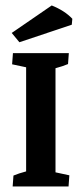

<svg xmlns="http://www.w3.org/2000/svg" viewBox="-20 -676 295 696"><path d="M25.9 0 28.8 -39.6Q47.4 -47.4 74.7 -54.7V-432.1L23.9 -442.9L26.9 -483.4H229.5L226.6 -443.8Q208.5 -436 181.2 -428.7V-51.3L231.4 -40.5L228.5 0ZM50.3 -522.9 22.5 -556.6 167.5 -656.2Q214.8 -637.2 242.2 -607.9L240.2 -586.4Z"/></svg>

Font: Markazi Text SemiBold
Style: Regular
Weight: 600
Designer: Borna Izadpanah (Arabic designer), Fiona Ross (Arabic design director) and Florian Runge (Latin designer)
Foundry: Borna Izadpanah and Florian Runge
Version: Version 1.001; ttfautohint (v1.8.3)